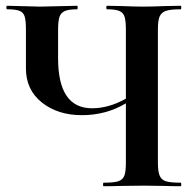

<svg xmlns="http://www.w3.org/2000/svg" viewBox="-20 -645 677 665"><path d="M181.2 -442.9Q181.2 -270 298.8 -270Q356.9 -270 416 -303.2V-542Q416 -571.8 411.6 -586.4Q407.2 -601.1 393.6 -606.9Q379.9 -612.8 351.1 -612.8Q348.1 -612.8 348.1 -618.9Q348.1 -625 351.1 -625L401.9 -624Q447.3 -622.1 476.6 -622.1Q505.9 -622.1 551.8 -624L606 -625Q607.9 -625 607.9 -618.9Q607.9 -612.8 606 -612.8Q570.8 -612.8 554.9 -607.4Q539.1 -602.1 533 -588.1Q526.9 -574.2 526.9 -543.9V-81.1Q526.9 -51.3 533 -36.6Q539.1 -22 554.9 -17.1Q570.8 -12.2 606 -12.2Q607.9 -12.2 607.9 -6.1Q607.9 0 606 0Q571.8 0 551.8 -1L478 -2L396 -1Q375 0 338.9 0Q336.9 0 336.9 -6.1Q336.9 -12.2 338.9 -12.2Q374 -12.2 389.4 -17.1Q404.8 -22 410.4 -35.9Q416 -49.8 416 -81.1V-287.1Q347.2 -246.1 263.7 -246.1Q180.2 -246.1 125 -290Q69.8 -334 69.8 -408.2V-543.9Q69.8 -573.7 65.4 -587.9Q61 -602.1 47.6 -607.4Q34.2 -612.8 4.9 -612.8Q2 -612.8 2 -618.9Q2 -625 4.9 -625L119.1 -622.1L247.1 -625Q249 -625 249 -618.9Q249 -612.8 247.1 -612.8Q218.3 -612.8 204.6 -606.9Q190.9 -601.1 186 -586.4Q181.2 -571.8 181.2 -542Z"/></svg>

Font: Cormorant-Bold
Style: Bold
Weight: 700
Designer: Christian Thalmann (Catharsis Fonts)
Version: Version 3.000